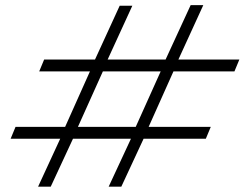

<svg xmlns="http://www.w3.org/2000/svg" viewBox="-20 -718 969 741"><path d="M377 -442.4 280.8 -228.5H503.9L600.1 -442.4ZM127 2.4 212.4 -182.6H21L40 -228.5H231.4L327.1 -442.4H131.3L150.4 -488.3H346.7L441.9 -695.8H490.7L395.5 -488.3H619.1L715.8 -698.2H764.6L668.5 -488.3H903.8L884.8 -442.4H649.4L553.7 -228.5H793.5L774.4 -182.6H534.2L448.2 2.4H399.4L485.4 -182.6H261.7L175.8 2.4Z"/></svg>

Font: Sansation Light
Style: Light Italic
Weight: 300
Designer: Bernd Montag
Version: Version 1.301